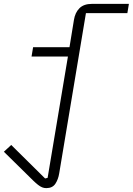

<svg xmlns="http://www.w3.org/2000/svg" viewBox="-36 -760 686 992"><path d="M203 212Q192 212 182 208Q172 204 160.5 195Q149 186 134.5 172Q120 158 99 137L-16 24L22 -11L197 162L210 159L315 -468H127L135 -516H323L346 -657Q352 -695 374.5 -717.5Q397 -740 439 -740H630L622 -692H408L270 135Q265 167 250 189.5Q235 212 203 212Z"/></svg>

Font: IBM Plex Mono Light
Style: Italic
Weight: 300
Italic angle: -9°
Monospace: yes
Designer: Mike Abbink, Paul van der Laan, Pieter van Rosmalen
Foundry: Bold Monday
Version: Version 2.3